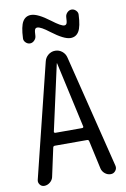

<svg xmlns="http://www.w3.org/2000/svg" viewBox="-102 -1009 704 1069"><g transform="rotate(-10 250.0 -475.0)"><path d="M413.1 -905.3Q410.2 -838.9 394 -812Q377.9 -785.2 346.7 -785.2Q310.5 -785.2 241.2 -837.9Q193.4 -875 173.8 -875Q164.1 -875 160.2 -866.7Q156.2 -858.4 155.3 -830.1Q154.3 -816.4 143.6 -805.7Q132.8 -794.9 119.1 -794.9Q105.5 -794.9 94.7 -805.7Q84 -816.4 85 -830.1Q87.9 -896.5 104 -923.3Q120.1 -950.2 151.4 -950.2Q188.5 -950.2 256.8 -898.4Q306.6 -860.4 324.2 -860.4Q334 -860.4 337.9 -868.7Q341.8 -877 342.8 -905.3Q343.8 -918.9 354.5 -929.7Q365.2 -940.4 378.9 -940.4Q392.6 -940.4 403.3 -929.7Q414.1 -918.9 413.1 -905.3ZM246.1 -659.2 164.1 -288.1Q163.1 -285.2 165.5 -282.7Q168 -280.3 170.9 -280.3H323.2Q326.2 -280.3 328.6 -282.7Q331.1 -285.2 330.1 -288.1L248 -659.2Q248 -660.2 247.1 -660.2Q246.1 -660.2 246.1 -659.2ZM59.6 0Q43.9 0 34.7 -12.7Q25.4 -25.4 29.3 -40L187.5 -680.7Q192.4 -702.1 209.5 -716.3Q226.6 -730.5 249 -730.5Q271.5 -730.5 288.6 -716.3Q305.7 -702.1 310.5 -680.7L468.8 -42Q472.7 -26.4 462.4 -13.2Q452.1 0 435.5 0Q417 0 402.3 -12.2Q387.7 -24.4 383.8 -42L348.6 -202.1Q346.7 -210 337.9 -210H156.2Q147.5 -210 145.5 -202.1L110.4 -40Q106.4 -23.4 91.8 -11.7Q77.1 0 59.6 0Z"/></g></svg>

Font: Rounded Mgen+ 2m regular
Style: Regular
Weight: 400
Designer: [Source Han Sans]
Ryoko NISHIZUKA  (kana & ideographs); Paul D. Hunt (Latin, Greek & Cyrillic); Wenlong ZHANG  (bopomofo
Version: Version 1.059.20150602